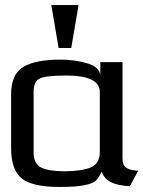

<svg xmlns="http://www.w3.org/2000/svg" viewBox="-20 -730 567 760"><path d="M465 -103Q465 -76 479.5 -66Q494 -56 527 -54L494 7Q398 3 383 -51Q369 -23 358 -13.5Q347 -4 315 3Q283 10 215 10Q109 10 67 -23Q24 -56 24 -144V-357Q24 -436 72 -465Q120 -494 220 -494Q276 -494 325 -479.5Q374 -465 377 -432V-484H465ZM234 -52Q302 -52 338.5 -67Q375 -82 375 -127V-366Q375 -431 242 -431Q161 -431 137 -419Q113 -407 113 -366V-127Q113 -82 142.5 -67Q172 -52 234 -52ZM262 -540H212L183 -710H291Z"/></svg>

Font: Gamestation Display
Style: Regular
Weight: 400
Designer: Jonas Hecksher
Foundry: Jonas Hecksher, Playtypeª, e-types AS
Version: Version 1.003